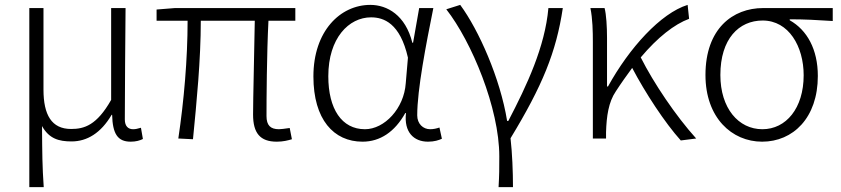

<svg xmlns="http://www.w3.org/2000/svg" viewBox="-20 -567 3442 786"><path d="M100 199H159C153 111 153 66 152 -51C181 1 221 12 273 12C336 12 393 -22 437 -97H439C441 -20 461 13 515 13C537 13 553 8 565 2L557 -44C543 -40 535 -38 525 -38C505 -38 491 -50 491 -78C491 -225 493 -379 494 -534H435V-158C376 -54 325 -39 271 -39C191 -39 158 -97 158 -200V-534H100Z M1113 13C1139 13 1158 8 1175 3L1166 -43C1144 -40 1131 -38 1122 -38C1087 -38 1071 -54 1071 -92C1071 -155 1072 -348 1079 -482H1189V-534H696L621 -528V-482H748C748 -326 733 -154 710 0L770 3C785 -150 802 -322 802 -482H1023C1021 -352 1016 -164 1016 -98C1016 -22 1045 13 1113 13Z M1464 13C1536 13 1596 -27 1639 -104H1642C1633 -26 1674 13 1732 13C1758 13 1776 7 1789 1L1779 -45C1768 -41 1754 -38 1741 -38C1712 -38 1688 -60 1688 -95C1688 -200 1724 -385 1754 -534H1696L1671 -392H1668C1640 -505 1565 -547 1496 -547C1373 -547 1263 -440 1263 -254C1263 -78 1346 13 1464 13ZM1474 -38C1379 -38 1324 -121 1324 -255C1324 -411 1408 -496 1499 -496C1551 -496 1618 -472 1650 -331L1641 -226C1634 -123 1554 -38 1474 -38Z M2021 199H2080C2080 136 2077 61 2070 -1C2200 -215 2257 -353 2284 -534H2225C2211 -375 2137 -218 2061 -72H2056C2028 -246 1940 -444 1864 -547L1807 -529C1911 -396 2024 -124 2024 73C2024 125 2024 148 2021 199Z M2767 8 2830 0C2746 -93 2656 -227 2603 -332C2672 -414 2741 -468 2801 -490L2795 -547C2685 -513 2556 -371 2469 -213H2465V-412C2465 -457 2462 -508 2455 -534H2397C2406 -490 2407 -438 2407 -395V0H2461V-26C2463 -91 2471 -149 2501 -193C2523 -227 2546 -259 2568 -289C2621 -188 2702 -64 2767 8Z M3100 13C3226 13 3328 -84 3328 -256C3328 -365 3284 -444 3213 -484V-488C3274 -488 3328 -485 3389 -481V-534H3104C2980 -534 2868 -450 2868 -260C2868 -85 2976 13 3100 13ZM3101 -38C3003 -38 2929 -124 2929 -260C2929 -408 3005 -483 3102 -483C3209 -483 3270 -377 3270 -259C3270 -124 3198 -38 3101 -38Z"/></svg>

Font: Noto Sans CJK SC Light
Style: Regular
Weight: 300
Designer: Ryoko NISHIZUKA 西塚涼子 (kana, bopomofo & ideographs); Paul D. Hunt (Latin, Greek & Cyrillic); Sandoll Communications 산돌커뮤니
Foundry: Adobe
Version: Version 2.004;hotconv 1.0.118;makeotfexe 2.5.65603